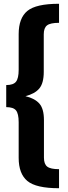

<svg xmlns="http://www.w3.org/2000/svg" viewBox="-20 -859 363 1018"><path d="M293 -839V-738Q247 -738 229.5 -724.5Q212 -711 212 -677V-478Q212 -418 188.5 -390Q165 -362 115 -349Q165 -337 189 -309.5Q213 -282 213 -222V-23Q213 11 230.5 24.5Q248 38 293 38V139Q171 139 125 100.5Q79 62 79 -22V-211Q79 -256 65 -273.5Q51 -291 13 -291V-408Q51 -408 65 -426Q79 -444 79 -489V-678Q79 -763 125 -801Q171 -839 293 -839Z"/></svg>

Font: FiraGO SemiBold
Style: Regular
Weight: 600
Designer: bBox Type
Foundry: bBox Type GmbH
Version: Version 1.001;PS 001.001;hotconv 1.0.88;makeotf.lib2.5.64775